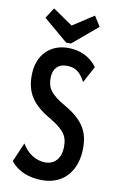

<svg xmlns="http://www.w3.org/2000/svg" viewBox="-91 -856 558 916"><g transform="rotate(10 187.5 -397.5)"><path d="M293 -806 191 -740 95 -806 62 -755 180 -655H203L324 -757ZM181 11C288 11 347 -68 347 -174C347 -251 319 -304 230 -356C149 -402 136 -431 136 -477C136 -520 160 -547 200 -547C238 -547 265 -536 292 -484L335 -564C301 -609 253 -632 194 -632C107 -632 45 -572 45 -472C45 -390 78 -336 170 -284C246 -238 256 -209 256 -165C256 -108 226 -75 179 -75C132 -76 92 -104 67 -147L27 -54C63 -10 116 11 181 11Z"/></g></svg>

Font: Inconsolata Condensed
Style: Bold
Weight: 700
Width: 3
Monospace: yes
Designer: Raph Levien, Cyreal, Brenton Simpson
Foundry: Raph Levien, Cyreal, Google
Version: Version 3.100